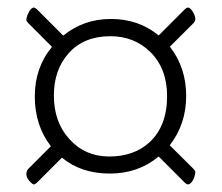

<svg xmlns="http://www.w3.org/2000/svg" viewBox="-20 -572 579 501"><path d="M423.3 -450.2Q465.8 -395.5 465.8 -321.8Q465.8 -248 422.9 -192.9L484.9 -131.3Q489.7 -126.5 489.7 -123Q489.7 -119.6 488.3 -114.3Q486.8 -108.9 484.4 -103.5Q477.5 -90.8 470.2 -90.8Q466.8 -90.8 461.9 -95.7L394 -163.6Q340.8 -119.1 266.4 -119.1Q191.9 -119.1 141.6 -160.6L76.7 -95.7Q71.8 -90.8 68.6 -90.8Q65.4 -90.8 60.5 -95.7Q48.8 -107.4 48.8 -116.9Q48.8 -126.5 53.7 -131.3L112.8 -190.4Q70.8 -244.6 70.8 -320.3Q70.8 -396 115.7 -449.7L53.7 -511.7Q48.8 -516.6 48.8 -520Q48.8 -523.4 50.3 -528.8Q51.8 -534.2 54.7 -539.1Q61 -552.2 68.4 -552.2Q71.8 -552.2 76.7 -547.4L145 -479Q197.8 -522.5 269.8 -522.5Q341.8 -522.5 394 -479.5L461.9 -547.4Q466.8 -552.2 470.5 -552.2Q474.1 -552.2 477.8 -548.3Q481.4 -544.4 484.4 -539.1Q489.7 -528.8 489.7 -522.7Q489.7 -516.6 484.9 -511.7ZM265.6 -163.6Q295.9 -163.6 322.5 -172.6Q349.1 -181.6 370.1 -200.7Q416 -243.2 416 -321.3Q416 -393.1 372.1 -436.5Q330.1 -477.5 268.1 -477.5Q198.7 -477.5 159.2 -433.1Q120.6 -390.1 120.6 -322.8Q120.6 -253.4 161.1 -209Q202.1 -163.6 265.6 -163.6Z"/></svg>

Font: Ovo
Style: Regular
Weight: 400
Designer: Nicole Fally
Foundry: Sorkin Type Co.
Version: Version 1.001